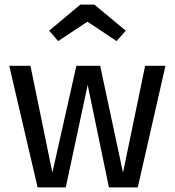

<svg xmlns="http://www.w3.org/2000/svg" viewBox="-20 -812 757 832"><path d="M577 0H452L360 -444L265 0H143L20 -527H112L207 -64L311 -527H414L513 -64L609 -527H697ZM193 -679 328 -792H389L525 -679L485 -634L359 -718L232 -634Z"/></svg>

Font: FiraGO
Style: Regular
Weight: 400
Designer: bBox Type
Foundry: bBox Type GmbH
Version: Version 1.001;April 20, 2020;FontCreator 12.0.0.2555 64-bit